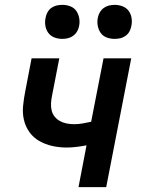

<svg xmlns="http://www.w3.org/2000/svg" viewBox="-20 -770 590 790"><path d="M303 0 336 -172Q315 -168 294.5 -165.5Q274 -163 254 -163Q223 -163 194.5 -169.5Q166 -176 141.5 -190Q117 -204 101 -226.5Q85 -249 78.5 -276.5Q72 -304 75 -334.5Q78 -365 84 -395L110 -530H224L194 -376Q191 -361 190 -345.5Q189 -330 192.5 -315.5Q196 -301 205 -290Q214 -279 226.5 -272Q239 -265 254 -262Q269 -259 285 -259Q302 -259 319.5 -262Q337 -265 355 -269L406 -530H520L417 0ZM451 -610Q434 -610 418.5 -616Q403 -622 394 -635Q385 -648 382 -665Q379 -682 383 -699Q385 -710 391.5 -720.5Q398 -731 408 -738Q418 -745 429.5 -747.5Q441 -750 452 -750Q469 -750 484.5 -744Q500 -738 509.5 -725Q519 -712 521.5 -695Q524 -678 520 -661Q518 -650 512 -639.5Q506 -629 496 -622Q486 -615 474.5 -612.5Q463 -610 451 -610ZM236 -610Q219 -610 203.5 -616Q188 -622 178.5 -635Q169 -648 166.5 -665Q164 -682 168 -699Q170 -710 176 -720.5Q182 -731 192 -738Q202 -745 213.5 -747.5Q225 -750 237 -750Q254 -750 269.5 -744Q285 -738 294 -725Q303 -712 306 -695Q309 -678 305 -661Q303 -650 296.5 -639.5Q290 -629 280 -622Q270 -615 258.5 -612.5Q247 -610 236 -610Z"/></svg>

Font: Lode
Style: Bold Italic
Weight: 700
Italic angle: -11°
Monospace: yes
Designer: Belleve Invis
Foundry: Belleve Invis
Version: Version 29.2.0; ttfautohint (v1.8.3)